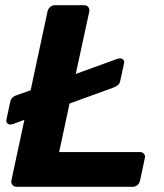

<svg xmlns="http://www.w3.org/2000/svg" viewBox="-20 -720 631 740"><path d="M44 0Q34 0 28 -7Q22 -14 24 -25L74 -258L33 -243Q24 -240 20 -240Q12 -240 7.5 -245.5Q3 -251 5 -260L19 -325Q21 -337 27.5 -343.5Q34 -350 47 -354L98 -372L163 -675Q165 -686 173.5 -693Q182 -700 192 -700H304Q314 -700 320 -693Q326 -686 324 -675L272 -435L429 -492Q438 -495 442 -495Q451 -495 455.5 -489.5Q460 -484 458 -475L444 -411Q442 -399 435.5 -393Q429 -387 416 -382L248 -321L208 -134H519Q529 -134 535 -127Q541 -120 538 -110L520 -25Q518 -14 510 -7Q502 0 491 0Z"/></svg>

Font: Rubik SemiBold
Style: Italic
Weight: 600
Italic angle: -12°
Designer: Hubert and Fischer
Foundry: Hubert and Fischer
Version: Version 2.300;gftools[0.9.30]